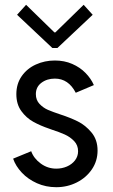

<svg xmlns="http://www.w3.org/2000/svg" viewBox="-20 -780 474 808"><path d="M35.2 -112.3 111.3 -143.6Q122.1 -113.3 151.4 -91.8Q180.7 -70.3 216.8 -70.3Q240.7 -70.3 261.7 -79.3Q282.7 -88.4 295.7 -105.2Q308.6 -122.1 308.6 -143.6Q308.6 -168.9 292 -186.3Q275.4 -203.6 252.7 -213.9Q230 -224.1 198.2 -234.4Q196.3 -235.4 187.5 -238.3Q149.9 -251 120.4 -267.3Q90.8 -283.7 69.8 -312.5Q48.8 -341.3 48.8 -383.8Q48.8 -427.2 71.3 -459.5Q93.8 -491.7 130.9 -508.5Q168 -525.4 210.9 -525.4Q251 -525.4 283.9 -511Q316.9 -496.6 339.8 -473.1Q362.8 -449.7 375 -421.9L298.8 -389.6Q268.1 -449.2 210.9 -449.2Q177.7 -449.2 154.3 -431.6Q130.9 -414.1 130.9 -383.8Q130.9 -358.9 146.5 -342.5Q162.1 -326.2 181.9 -317.6Q201.7 -309.1 235.4 -297.9Q275.9 -284.7 307.9 -268.8Q339.8 -252.9 365.2 -222.4Q390.6 -191.9 390.6 -146.5Q390.6 -102.5 366.7 -67.4Q342.8 -32.2 303 -12.2Q263.2 7.8 216.8 7.8Q172.9 7.8 135.3 -9Q97.7 -25.9 71.8 -53.5Q45.9 -81.1 35.2 -112.3ZM209 -643.6H212.9L332 -759.8L370.1 -717.8L221.7 -578.1H200.2L51.8 -717.8L89.8 -759.8Z"/></svg>

Font: Reddit Sans Vanilla
Style: Regular
Weight: 400
Designer: Stephen Hutchings
Foundry: Reddit
Version: Version 1.013